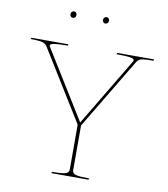

<svg xmlns="http://www.w3.org/2000/svg" viewBox="-99 -1026 970 1109"><g transform="rotate(10 386.0 -471.5)"><path d="M529 -742 533 -750H747V-742Q701 -742 679.5 -738Q658 -734 648 -716L399 -301V-38Q399 -19 421.5 -13.5Q444 -8 487 -8H499L495 0H279V-8Q284 -8 288 -8Q332 -8 355.5 -13.5Q379 -19 379 -38V-302L123 -716L116 -725Q104 -736 83.5 -739Q63 -742 25 -742L29 -750H245V-742Q191 -742 162 -737.5Q133 -733 144 -716L391 -317L630 -716Q640 -733 611.5 -737.5Q583 -742 529 -742ZM453 -924Q453 -932 448.5 -937.5Q444 -943 436 -943Q429 -943 423.5 -937.5Q418 -932 418 -924Q418 -916 422.5 -910.5Q427 -905 435 -905Q442 -905 447.5 -910Q453 -915 453 -924ZM262 -924Q262 -932 257.5 -937.5Q253 -943 245 -943Q238 -943 232.5 -937.5Q227 -932 227 -924Q227 -916 231.5 -910.5Q236 -905 244 -905Q251 -905 256.5 -910Q262 -915 262 -924Z"/></g></svg>

Font: TMT Limkin
Style: Regular
Weight: 400
Designer: Gabriel Drozdov
Version: Version 1.000;Glyphs 3.1.2 (3151)